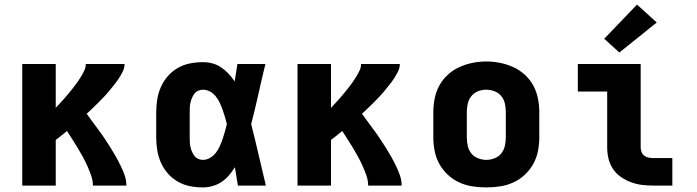

<svg xmlns="http://www.w3.org/2000/svg" viewBox="-20 -809 3040 837"><path d="M77 0V-530H223V-339Q233 -350 243 -360.5Q253 -371 262.5 -382Q272 -393 281.5 -404.5Q291 -416 300 -427.5Q309 -439 317.5 -451Q326 -463 333.5 -475.5Q341 -488 347.5 -501.5Q354 -515 354 -530H523Q523 -513 515 -497Q507 -481 497.5 -466.5Q488 -452 477 -438.5Q466 -425 455 -411.5Q444 -398 432 -385.5Q420 -373 407.5 -360.5Q395 -348 382.5 -336Q370 -324 358 -313Q371 -295 384.5 -276.5Q398 -258 411.5 -240Q425 -222 437.5 -203Q450 -184 462 -165Q474 -146 485 -126.5Q496 -107 506 -86.5Q516 -66 523.5 -44.5Q531 -23 531 0H385Q385 -22 377.5 -43.5Q370 -65 361 -85Q352 -105 341.5 -124.5Q331 -144 319.5 -163Q308 -182 296 -200.5Q284 -219 272 -238Q260 -228 247.5 -218Q235 -208 223 -199V0Z M864 8Q836 8 808 2.5Q780 -3 755.5 -17Q731 -31 712 -52.5Q693 -74 681.5 -100Q670 -126 665.5 -154Q661 -182 661 -210V-320Q661 -348 665.5 -376Q670 -404 681.5 -430Q693 -456 712 -477.5Q731 -499 755.5 -513Q780 -527 808 -532.5Q836 -538 864 -538Q886 -538 906.5 -532.5Q927 -527 944.5 -515Q962 -503 976.5 -487.5Q991 -472 1003 -454Q1006 -473 1009 -492Q1012 -511 1015 -530H1137Q1121 -465 1106.5 -399Q1092 -333 1075 -268Q1092 -201 1107.5 -134Q1123 -67 1139 0H1017Q1014 -20 1010.5 -40Q1007 -60 1004 -80Q992 -61 978 -44.5Q964 -28 946 -16Q928 -4 907 2Q886 8 864 8ZM864 -112Q881 -112 896 -121Q911 -130 921 -143Q931 -156 938 -171.5Q945 -187 950.5 -203Q956 -219 960.5 -235.5Q965 -252 969 -268Q965 -284 960.5 -299.5Q956 -315 950.5 -330.5Q945 -346 938 -361Q931 -376 920.5 -389Q910 -402 895.5 -410Q881 -418 864 -418Q854 -418 844 -413.5Q834 -409 827.5 -400.5Q821 -392 817 -382.5Q813 -373 810.5 -362.5Q808 -352 807.5 -341.5Q807 -331 807 -320V-210Q807 -199 807.5 -188.5Q808 -178 810.5 -167.5Q813 -157 817 -147.5Q821 -138 827.5 -129.5Q834 -121 844 -116.5Q854 -112 864 -112Z M1277 0V-530H1423V-339Q1433 -350 1443 -360.5Q1453 -371 1462.5 -382Q1472 -393 1481.5 -404.5Q1491 -416 1500 -427.5Q1509 -439 1517.5 -451Q1526 -463 1533.5 -475.5Q1541 -488 1547.5 -501.5Q1554 -515 1554 -530H1723Q1723 -513 1715 -497Q1707 -481 1697.5 -466.5Q1688 -452 1677 -438.5Q1666 -425 1655 -411.5Q1644 -398 1632 -385.5Q1620 -373 1607.5 -360.5Q1595 -348 1582.5 -336Q1570 -324 1558 -313Q1571 -295 1584.5 -276.5Q1598 -258 1611.5 -240Q1625 -222 1637.5 -203Q1650 -184 1662 -165Q1674 -146 1685 -126.5Q1696 -107 1706 -86.5Q1716 -66 1723.5 -44.5Q1731 -23 1731 0H1585Q1585 -22 1577.5 -43.5Q1570 -65 1561 -85Q1552 -105 1541.5 -124.5Q1531 -144 1519.5 -163Q1508 -182 1496 -200.5Q1484 -219 1472 -238Q1460 -228 1447.5 -218Q1435 -208 1423 -199V0Z M2100 8Q2070 8 2040 3.5Q2010 -1 1982.5 -13.5Q1955 -26 1932.5 -47Q1910 -68 1895.5 -94Q1881 -120 1875 -150Q1869 -180 1869 -210V-320Q1869 -350 1875 -380Q1881 -410 1895.5 -436.5Q1910 -463 1932.5 -483.5Q1955 -504 1982.5 -516.5Q2010 -529 2040 -535Q2070 -541 2100 -541Q2130 -541 2160 -535Q2190 -529 2217.5 -516.5Q2245 -504 2267.5 -483.5Q2290 -463 2304.5 -436.5Q2319 -410 2325 -380Q2331 -350 2331 -320V-210Q2331 -180 2325 -150Q2319 -120 2304.5 -94Q2290 -68 2267.5 -47Q2245 -26 2217.5 -13.5Q2190 -1 2160 3.5Q2130 8 2100 8ZM2100 -112Q2118 -112 2136 -119Q2154 -126 2165.5 -140.5Q2177 -155 2181 -173.5Q2185 -192 2185 -210V-320Q2185 -339 2181 -357.5Q2177 -376 2165 -390.5Q2153 -405 2135 -411.5Q2117 -418 2099 -418Q2080 -418 2063 -411Q2046 -404 2034.5 -389.5Q2023 -375 2019 -356.5Q2015 -338 2015 -320V-210Q2015 -192 2019 -173.5Q2023 -155 2034.5 -140.5Q2046 -126 2064 -119Q2082 -112 2100 -112Z M2827 0Q2803 0 2778.5 -3Q2754 -6 2731 -14.5Q2708 -23 2687.5 -37Q2667 -51 2653 -71.5Q2639 -92 2633 -116Q2627 -140 2627 -165V-410H2499V-530H2773V-165Q2773 -155 2777 -145.5Q2781 -136 2789 -130Q2797 -124 2807 -122Q2817 -120 2827 -120H2911V0ZM2680 -580 2614 -640 2757 -789 2843 -711Z"/></svg>

Font: Iosevka Curly Heavy Extended
Style: Regular
Weight: 900
Width: 7
Monospace: yes
Designer: Belleve Invis
Foundry: Belleve Invis
Version: Version 11.1.0; ttfautohint (v1.8.3)